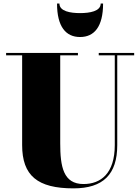

<svg xmlns="http://www.w3.org/2000/svg" viewBox="-20 -1049 792 1084"><path d="M315.5 -1029H302C302 -898 352 -840 432 -840C512 -840 562 -898 562 -1029H548.5C548.5 -985 486 -975 432 -975C378 -975 315.5 -985 315.5 -1029ZM14.5 -750V-736.5H105V-230C105 -57 192 14.5 395 14.5C563 14.5 642 -65 642 -230V-736.5H737.5V-750H537.5V-736.5H628V-230C628 -69.5 549 -10 451.5 -10C337.5 -10 320 -108 320 -240V-736.5H420V-750Z"/></svg>

Font: Bodoni* 16pt Fatface
Style: Regular
Weight: 900
Version: Version 2.3